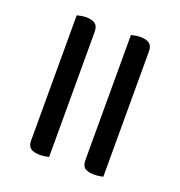

<svg xmlns="http://www.w3.org/2000/svg" viewBox="-112 -690 744 792"><g transform="rotate(20 259.5 -294.5)"><path d="M372 -594Q398 -594 411.5 -584Q425 -574 425 -550V0Q418 2 407 3.5Q396 5 385 5Q359 5 345.5 -4.5Q332 -14 332 -38V-588Q339 -590 350 -592Q361 -594 372 -594ZM134 -594Q160 -594 173.5 -584Q187 -574 187 -550V0Q180 2 169 3.5Q158 5 147 5Q121 5 107.5 -4.5Q94 -14 94 -38V-588Q102 -590 112.5 -592Q123 -594 134 -594Z"/></g></svg>

Font: Baloo Paaji 2 Medium
Style: Regular
Weight: 500
Designer: Shuchita Grover, Noopur Datye and Ek Type
Foundry: Ek Type
Version: Version 1.640;hotconv 1.0.111;makeotfexe 2.5.65597; ttfautoh